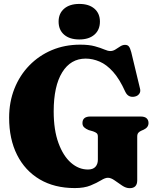

<svg xmlns="http://www.w3.org/2000/svg" viewBox="-20 -943 796 978"><path d="M679 -24.5Q679 15.5 640.5 15.5Q621.5 15.5 602 2.2Q582.5 -11 563.8 -24.2Q545 -37.5 529.5 -37.5Q515.5 -37.5 494.5 -24.5Q473.5 -11.5 441.2 1.8Q409 15 361 15Q257.5 15 182.5 -29.2Q107.5 -73.5 67 -154Q26.5 -234.5 26.5 -343.5Q26.5 -423.5 53.5 -491.5Q80.5 -559.5 129.5 -609.8Q178.5 -660 244.2 -687.8Q310 -715.5 388 -715.5Q434 -715.5 463.5 -707.2Q493 -699 511.2 -691Q529.5 -683 542 -683Q555.5 -683 567.8 -690.8Q580 -698.5 592.2 -706.5Q604.5 -714.5 617 -714.5Q630 -714.5 636.5 -706.2Q643 -698 648.5 -677.5L693 -492.5Q697.5 -477 689.5 -465.5Q681.5 -454 666.5 -451Q651.5 -447.5 638.8 -453.2Q626 -459 618 -476Q589 -540.5 556 -577.2Q523 -614 487.5 -629.2Q452 -644.5 416.5 -644.5Q340 -644.5 296.8 -574.5Q253.5 -504.5 253.5 -375.5Q253.5 -280.5 277.8 -214.5Q302 -148.5 341.5 -114Q381 -79.5 428 -79.5Q453.5 -79.5 466 -93.2Q478.5 -107 478.5 -129V-247Q478.5 -259 472.8 -264.2Q467 -269.5 454 -274L431.5 -280.5Q417 -286.5 408.5 -294.5Q400 -302.5 400 -316Q400 -349.5 440.5 -349.5H695.5Q717 -349.5 726.8 -340.5Q736.5 -331.5 736.5 -316.5Q736.5 -294 712 -282.5L700.5 -277.5Q691 -273.5 685 -267Q679 -260.5 679 -247ZM384 -742Q335 -742 306.8 -766.2Q278.5 -790.5 278.5 -833Q278.5 -874.5 306.8 -898.8Q335 -923 384 -923Q433 -923 461 -898.8Q489 -874.5 489 -833Q489 -791 461 -766.5Q433 -742 384 -742Z"/></svg>

Font: Fraunces 72pt S050 Black
Style: Regular
Weight: 900
Version: Version 1.000; ttfautohint (v1.8.3)